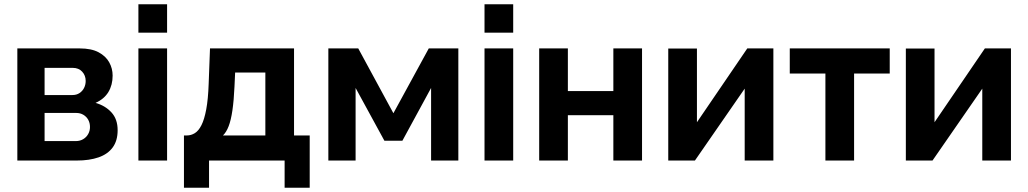

<svg xmlns="http://www.w3.org/2000/svg" viewBox="-20 -750 4804 897"><path d="M61 0V-523.8H352.6Q406.8 -523.8 440.5 -505.8Q474.3 -487.7 490.2 -458.9Q506.2 -430.2 506.2 -396.7Q506.2 -352.9 486.4 -320.1Q466.6 -287.3 426.4 -269.4Q471.8 -256.4 500.7 -224.9Q529.6 -193.4 529.6 -141.7Q529.6 -92.7 506.6 -61.3Q483.5 -29.8 440.6 -14.9Q397.6 0 338.6 0ZM188.3 -90.9H334.8Q353.4 -90.9 368.4 -99.7Q383.4 -108.5 391.9 -123.6Q400.4 -138.6 400.4 -156.6Q400.4 -175.6 392.2 -190.4Q383.9 -205.1 369.5 -213.7Q355 -222.3 336.5 -222.3H188.3ZM188.3 -306H318.8Q337.4 -306 351.3 -315.1Q365.3 -324.2 372.8 -339.3Q380.3 -354.3 380.3 -371.8Q380.3 -397.6 363.8 -415.3Q347.2 -432.9 320.5 -432.9H188.3Z M626.6 0V-523.8H760.6V0ZM626.6 -597.5V-730H760.6V-597.5Z M839.4 127.1V-117.2H853.1Q872.8 -117.2 890.3 -128Q907.8 -138.8 921.2 -165.3Q934.7 -191.8 943.5 -239Q952.4 -286.2 954.9 -359.3L961.1 -523.8H1353.7V-117.2H1426.9V127.1H1309.7V0H956.6V127.1ZM1021.7 -117.2H1219.7V-411.1H1078.5L1075.5 -345.9Q1072.5 -279.8 1065.8 -234.3Q1059.1 -188.7 1048.3 -160.6Q1037.5 -132.4 1021.7 -117.2Z M1514 0V-523.8H1653.7L1817.9 -221L1983.2 -523.8H2121.3V0H1994V-339.1L1859.9 -92.5H1775.9L1641.3 -339.1V0Z M2243.6 0V-523.8H2377.6V0ZM2243.6 -597.5V-730H2377.6V-597.5Z M2499 0V-523.8H2633V-324.5H2845.5V-523.8H2979.5V0H2845.5V-211.8H2633V0Z M3102 0V-523.3H3236V-178.9L3471.2 -523.8H3593.1V0H3459.1V-335.9L3226.6 0Z M3836.2 0V-406.6H3669.7V-523.8H4136.7V-406.6H3970.2V0Z M4212 0V-523.3H4346V-178.9L4581.2 -523.8H4703.1V0H4569.1V-335.9L4336.6 0Z"/></svg>

Font: Raleway Thin
Style: Regular
Weight: 100
Designer: Matt McInerney, Pablo Impallari, Rodrigo Fuenzalida
Foundry: Matt McInerney, Pablo Impallari, Rodrigo Fuenzalida
Version: Version 4.026